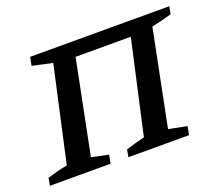

<svg xmlns="http://www.w3.org/2000/svg" viewBox="-98 -659 903 791"><g transform="rotate(-20 353.5 -263.5)"><path d="M277 -463 195 -53 269 -37 262 0H-4L2 -33Q26 -40 46.5 -45.5Q67 -51 90 -55L182 -471L94 -490L101 -527H711L705 -494Q676 -486 656.5 -481Q637 -476 617 -472L533 -53L613 -37L606 0H340L346 -32Q385 -45 428 -55L519 -463Z"/></g></svg>

Font: Piazzolla SC Medium
Style: Italic
Weight: 500
Italic angle: -11.3°
Designer: Juan Pablo del Peral
Foundry: Huerta Tipografica
Version: Version 1.330